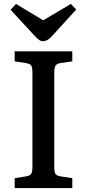

<svg xmlns="http://www.w3.org/2000/svg" viewBox="-20 -963 445 983"><path d="M201.2 -752Q189.9 -752 180.4 -758.3Q170.9 -764.6 154.8 -782.2L34.2 -913.1L62 -942.9L201.2 -858.9L342.8 -942.9L370.1 -914.1L244.1 -775.9Q221.7 -752 201.2 -752ZM55.2 0V-50.8L113.8 -60.1Q134.8 -63.5 140.4 -74Q146 -84.5 146 -110.8V-590.8Q146 -617.7 140.1 -627.2Q134.3 -636.7 111.8 -640.1L55.2 -648.9V-700.2H350.1V-648.9L289.1 -640.1Q269.5 -636.7 263.7 -625.7Q257.8 -614.7 257.8 -588.9V-106.9Q257.8 -82.5 263.7 -73Q269.5 -63.5 290 -60.1L350.1 -50.8V0Z"/></svg>

Font: Literata Book Medium
Style: Regular
Weight: 500
Designer: Latin by Veronika Burian and Jose Scaglione. Greek by Irene Vlachou. Cyrillic by Vera Evstafieva
Foundry: TypeTogether
Version: Version 2.003;PS 002.003;hotconv 1.0.88;makeotf.lib2.5.64775